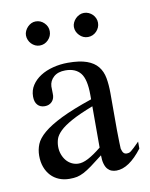

<svg xmlns="http://www.w3.org/2000/svg" viewBox="-64 -543 466 597"><g transform="rotate(-10 169.0 -244.0)"><path d="M337.9 -48.8Q295.9 6.3 256.3 6.3Q248 6.3 241 3.7Q233.9 1 228.5 -5.1Q223.1 -11.2 220 -22Q216.8 -32.7 216.8 -48.8Q194.3 -31.2 179.7 -20.5Q165 -9.8 153.6 -3.9Q142.1 2 132.1 4.2Q122.1 6.3 108.4 6.3Q90.3 6.3 75.4 0.2Q60.5 -5.9 49.8 -17.3Q39.1 -28.8 33.2 -44.7Q27.3 -60.5 27.3 -80.6Q27.3 -99.6 34.2 -116.7Q41 -133.8 61.5 -151.1Q82 -168.5 119.1 -186.8Q156.2 -205.1 216.8 -225.6V-239.7Q216.8 -288.6 201.2 -308.3Q185.5 -328.1 153.3 -328.1Q129.9 -328.1 116.5 -316.2Q103 -304.2 102.1 -286.6L102.5 -264.2Q103.5 -248.5 94.7 -239Q85.9 -229.5 71.8 -229.5Q57.1 -229.5 48.8 -238.8Q40.5 -248 40.5 -265.1Q40.5 -285.2 50.8 -300.8Q61 -316.4 78.1 -327.4Q95.2 -338.4 117.9 -344.2Q140.6 -350.1 165 -350.1Q202.1 -350.1 224.6 -342Q247.1 -334 259.3 -318.8Q271.5 -303.7 275.4 -282.2Q279.3 -260.7 279.3 -233.9V-118.2Q279.3 -94.2 280 -79.1Q280.8 -64 280.8 -58.6Q283.2 -48.8 286.9 -44.7Q290.5 -40.5 297.4 -40.5Q300.8 -40.5 303.7 -41.3Q306.6 -42 310.8 -45.2Q314.9 -48.3 321.3 -54.4Q327.6 -60.5 337.9 -70.8ZM216.8 -203.6Q173.8 -187 148.7 -173.1Q123.5 -159.2 110.6 -146.5Q97.7 -133.8 94 -122.1Q90.3 -110.4 90.3 -98.1Q90.3 -85 94.5 -73.7Q98.6 -62.5 105.5 -54.2Q112.3 -45.9 121.8 -41Q131.3 -36.1 142.1 -35.6Q156.2 -34.7 174.8 -44.4Q193.4 -54.2 216.8 -73.2ZM279.3 -456.5Q279.3 -448.7 276.4 -441.9Q273.4 -435.1 268.3 -429.7Q263.2 -424.3 256.1 -421.1Q249 -418 241.2 -418Q225.6 -418 214.4 -429.7Q203.1 -441.4 203.1 -456.5Q203.1 -463.4 206.3 -470.2Q209.5 -477.1 214.8 -482.4Q220.2 -487.8 227.1 -491Q233.9 -494.1 241.2 -494.1Q249 -494.1 256.1 -491Q263.2 -487.8 268.3 -482.7Q273.4 -477.5 276.4 -470.7Q279.3 -463.9 279.3 -456.5ZM127 -456.5Q127 -440.9 115.7 -429.4Q104.5 -418 88.9 -418Q81.5 -418 74.7 -421.1Q67.9 -424.3 62.7 -429.7Q57.6 -435.1 54.7 -442.1Q51.8 -449.2 51.8 -456.5Q51.8 -463.4 54.9 -470.2Q58.1 -477.1 63.2 -482.4Q68.4 -487.8 75 -491Q81.5 -494.1 88.9 -494.1Q104.5 -494.1 115.7 -482.9Q127 -471.7 127 -456.5Z"/></g></svg>

Font: Surma
Style: Regular
Weight: 400
Designer: Sue Lloyd-Williams
Foundry: Sylheti Translation And Research
Version: Version 3.000